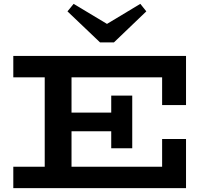

<svg xmlns="http://www.w3.org/2000/svg" viewBox="-20 -976 1077 996"><path d="M49 0V-111H821V-255H945V0ZM212 -61V-615H351V-61ZM265 -295V-392H618V-295ZM557 -207V-480H666V-207ZM821 -431V-575H49V-686H945V-431ZM708 -956 739 -917 571 -756H499L330 -917L362 -956L535 -852Z"/></svg>

Font: BioRhyme SemiExpanded
Style: Bold
Weight: 700
Width: 6
Designer: Aoife Mooney
Foundry: Aoife Mooney Type
Version: Version 1.600;gftools[0.9.33]